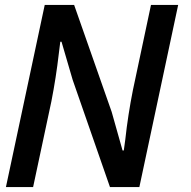

<svg xmlns="http://www.w3.org/2000/svg" viewBox="-20 -757 774 777"><path d="M544 0H425L274 -434L229 -588H224L218 -540Q207 -444 188 -347L114 0H4L161 -737H280L432 -304L476 -148H481L487 -192Q498 -293 518 -393L591 -737H701Z"/></svg>

Font: l_WÎeÑOS 500W
Style: Regular
Weight: 500
Designer: R?O
Version: Version 2.00 June 21, 2023